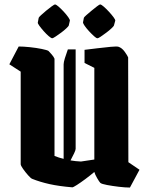

<svg xmlns="http://www.w3.org/2000/svg" viewBox="-20 -831 672 863"><path d="M73 -509 22 -542 64 -622Q85 -622 114 -619Q143 -616 167.5 -611Q192 -606 198 -602Q204 -596 213 -585.5Q222 -575 225 -567V-130Q245 -122 266 -117V-542Q266 -551 271.5 -569Q277 -587 285 -609H320V-162Q320 -156 313 -141.5Q306 -127 297 -110Q320 -106 344 -105L404 -114V-526L360 -548V-607Q385 -610 417.5 -614Q450 -618 477 -620.5Q504 -623 512 -621Q528 -616 540.5 -598.5Q553 -581 556 -573L557 -102L607 -68L564 12Q543 12 514 8.5Q485 5 461 0.5Q437 -4 431 -9Q426 -14 416.5 -30.5Q407 -47 404 -58Q385 -42 363.5 -26Q342 -10 325.5 0.5Q309 11 305 11Q245 6 202.5 -3.5Q160 -13 125 -27Q119 -29 106.5 -43Q94 -57 83.5 -72Q73 -87 73 -93ZM357 -751Q357 -753 367.5 -762.5Q378 -772 391.5 -783Q405 -794 416 -802.5Q427 -811 430 -811Q435 -811 446 -801.5Q457 -792 469.5 -778.5Q482 -765 490.5 -753.5Q499 -742 498 -738L492 -716Q491 -713 481 -703.5Q471 -694 457.5 -684Q444 -674 433 -666.5Q422 -659 418 -659Q413 -659 402.5 -668.5Q392 -678 380 -691Q368 -704 360.5 -715Q353 -726 353 -730ZM154 -751Q154 -753 164 -762.5Q174 -772 187.5 -783Q201 -794 212.5 -802.5Q224 -811 227 -811Q232 -811 243 -801.5Q254 -792 266.5 -778.5Q279 -765 287 -753.5Q295 -742 294 -738L289 -716Q288 -713 278 -703.5Q268 -694 254.5 -684Q241 -674 229.5 -666.5Q218 -659 215 -659Q210 -659 199 -668.5Q188 -678 176.5 -691Q165 -704 157 -715Q149 -726 150 -730Z"/></svg>

Font: Grenze Gotisch ExtraBold
Style: Regular
Weight: 800
Designer: Renata Polastri
Foundry: Omnibus-Type
Version: Version 1.001